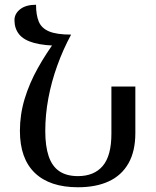

<svg xmlns="http://www.w3.org/2000/svg" viewBox="-20 -780 657 810"><path d="M309 10Q190 10 127 -50.5Q64 -111 64 -228Q64 -297 84 -363Q104 -429 139.5 -492.5Q175 -556 219 -615L280 -634Q246 -571 221.5 -503Q197 -435 184 -365.5Q171 -296 171 -227Q171 -163 185.5 -120.5Q200 -78 230.5 -57.5Q261 -37 309 -37Q377 -37 413.5 -80Q450 -123 450 -216V-415H551V-219Q551 -142 522 -91Q493 -40 439 -15Q385 10 309 10ZM280 -634 238 -587Q167 -587 123.5 -599Q80 -611 60.5 -635.5Q41 -660 41 -695Q41 -722 65 -741Q89 -760 132 -760Q132 -717 143.5 -689Q155 -661 187 -647.5Q219 -634 280 -634Z"/></svg>

Font: Noto Serif Armenian
Style: Regular
Weight: 400
Designer: Monotype Design Team
Foundry: Monotype Imaging Inc.
Version: Version 2.007